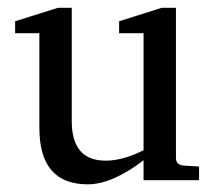

<svg xmlns="http://www.w3.org/2000/svg" viewBox="-20 -484 552 495"><path d="M493.2 -19.5H350.1V-70.8Q269 -8.8 206.1 -8.8Q81.5 -8.8 81.5 -154.3V-398.4H19V-429.2L129.4 -463.9H165V-171.4Q165 -69.8 252.4 -69.8Q296.9 -69.8 350.1 -96.7V-398.4H287.1V-429.2L397 -463.9H433.6V-77.1Q433.6 -58.6 453.6 -57.1L493.2 -54.7Z"/></svg>

Font: Annapurna SIL
Style: Regular
Weight: 400
Designer: Peter Martin, Annie Olsen
Foundry: SIL International
Version: Version 2.000